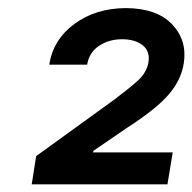

<svg xmlns="http://www.w3.org/2000/svg" viewBox="-20 -826 483 482"><path d="M59.6 -363.3 70.8 -434.1 266.6 -575.7Q303.7 -603.5 325.9 -623.5Q348.1 -643.6 352.5 -668.9Q357.4 -696.8 338.4 -712.2Q319.3 -727.5 286.1 -727.5Q253.9 -727.5 229 -711.2Q204.1 -694.8 198.7 -663.6H103.5Q113.8 -727.1 167 -766.1Q220.2 -805.2 295.9 -805.7Q374 -805.2 412.1 -764.9Q450.2 -724.6 441.4 -667.5Q435.1 -626 404.3 -589.6Q373.5 -553.2 299.3 -505.4L214.4 -447.3L213.4 -443.4H413.6L400.4 -363.3Z"/></svg>

Font: Inter Semi Bold
Style: Italic
Weight: 600
Italic angle: -9.39999°
Designer: Rasmus Andersson
Foundry: rsms
Version: Version 4.000;git-3c8e0fc